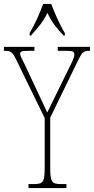

<svg xmlns="http://www.w3.org/2000/svg" viewBox="-28 -951 475 971"><path d="M122 -784V-771H128C164 -810 188 -838 212 -886C234 -838 257 -810 294 -771H300V-784C276 -822 248 -886 231 -931H190C175 -886 145 -822 122 -784ZM116 0H308V-20H282C232 -20 226 -31 226 -108V-356L370 -652C390 -692 399 -694 425 -694H427V-714H264V-694H307C343 -694 348 -688 348 -677C348 -667 347 -660 333 -631L256 -474C235 -431 221 -402 211 -382C191 -425 172 -466 151 -510L97 -625C84 -652 74 -668 74 -678C74 -689 78 -694 115 -694H146V-714H-8V-694H-6C23 -694 33 -692 53 -651L198 -354V-108C198 -31 192 -20 142 -20H116Z"/></svg>

Font: Noto Serif Hebrew ExtraCondensed Thin
Style: Regular
Weight: 100
Width: 2
Designer: Monotype Design Team
Foundry: Monotype Imaging Inc.
Version: Version 2.004